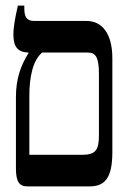

<svg xmlns="http://www.w3.org/2000/svg" viewBox="-20 -667 468 687"><path d="M79 0H300C356 0 382 -31 382 -123V-459C382 -547 345 -592 290 -592H103C74 -592 67 -608 67 -637V-647H44C35 -607 28 -573 28 -544C28 -501 42 -480 82 -479V-477C55 -434 37 -386 37 -320V-65C37 -16 49 0 79 0ZM85 -113V-324C85 -390 97 -451 131 -479H294C323 -479 334 -461 334 -402V-185C334 -132 324 -113 274 -113Z"/></svg>

Font: Noto Serif Hebrew ExtraCondensed SemiBold
Style: Regular
Weight: 600
Width: 2
Designer: Monotype Design Team
Foundry: Monotype Imaging Inc.
Version: Version 2.004